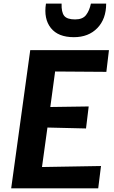

<svg xmlns="http://www.w3.org/2000/svg" viewBox="-20 -1018 618 1038"><path d="M40.5 0 143.5 -747H569L555 -629.5L278 -631.5L252 -439.5L459.5 -442.5L445 -323.5L236.5 -328.5L207 -115L526 -120.5L511 0ZM379.5 -817Q294 -817 254.8 -866.8Q215.5 -916.5 228.5 -998.5H313Q311.5 -952.5 326.8 -932.8Q342 -913 386 -913Q427 -913 445.2 -936.8Q463.5 -960.5 471.5 -998.5H554Q554 -915.5 506.2 -866.2Q458.5 -817 379.5 -817Z"/></svg>

Font: Merriweather Sans Italic
Style: Bold
Weight: 700
Italic angle: -7.5°
Designer: Eben Sorkin
Foundry: Eben Sorkin
Version: Version 1.008; ttfautohint (v1.7.19-72a1) -l 8 -r 50 -G 200 